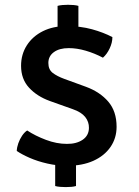

<svg xmlns="http://www.w3.org/2000/svg" viewBox="-20 -719 580 802"><path d="M260.5 -26.5Q218.5 -26.5 178 -35.8Q137.5 -45 104.2 -59.5Q71 -74 50 -88.5Q50.5 -103.5 56.5 -120.5Q62.5 -137.5 72.2 -152Q82 -166.5 93.5 -174Q127.5 -151.5 172 -134.8Q216.5 -118 259 -118Q299 -117.5 325 -135Q351 -152.5 351.5 -184.5Q352 -210 336 -230.2Q320 -250.5 284 -263L188.5 -297Q134.5 -316.5 101.2 -352.8Q68 -389 68 -444Q68 -492 92.2 -529.8Q116.5 -567.5 159.2 -588.8Q202 -610 257.5 -610Q316 -610 364.2 -596.8Q412.5 -583.5 449.5 -564Q449.5 -541 438.2 -517Q427 -493 410 -478Q375 -496.5 338.2 -507.2Q301.5 -518 267 -518Q228 -518 205 -501.2Q182 -484.5 182 -456Q182 -428.5 200.2 -414.5Q218.5 -400.5 248.5 -389.5L339 -356.5Q397.5 -335 432.2 -294.5Q467 -254 467 -189.5Q467 -142 441.5 -105Q416 -68 369.8 -47.2Q323.5 -26.5 260.5 -26.5ZM254.5 62.5Q242.5 62.5 230.8 61.5Q219 60.5 210.5 58V-58.5H297.5V58Q289.5 60.5 278 61.5Q266.5 62.5 254.5 62.5ZM220.5 -575V-694.5Q229.5 -697 241.2 -698Q253 -699 264 -699Q275.5 -699 287.2 -698Q299 -697 307.5 -694.5V-575Z"/></svg>

Font: Signika Negative Medium
Style: Regular
Weight: 500
Designer: Anna Giedry
Foundry: Anna Giedry
Version: Version 2.001